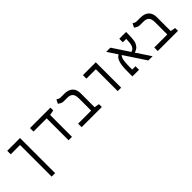

<svg xmlns="http://www.w3.org/2000/svg" viewBox="191 -1761 3134 3134"><g transform="rotate(-45 1758.0 -194.0)"><path d="M396 224.6H315.9V-504.9H100.6V-585.9H396Z M930.7 0V-504.9H626V-585.9H1098.1V-521L1009.8 -505.4V0Z M1698.2 -65.4V0H1232.4V-81.1H1533.2V-362.3Q1533.2 -438 1502.9 -471.4Q1472.7 -504.9 1406.2 -504.9H1327.1Q1293.9 -504.9 1269.8 -517.3Q1245.6 -529.8 1228 -543.5L1261.7 -611.8Q1272.9 -604 1292.2 -595Q1311.5 -585.9 1333.5 -585.9H1417Q1511.2 -585.9 1561.8 -538.3Q1612.3 -490.7 1612.3 -400.9V-81.1Z M2064.9 0V-504.9H1847.7V-585.9H2144.5V0Z M2772.5 0 2527.8 -370.6Q2501.5 -346.7 2491.2 -292Q2481 -237.3 2481 -155.8V-81.5H2557.1V0H2404.3V-124.5Q2404.3 -189 2411.1 -247.1Q2418 -305.2 2438.5 -348.9Q2459 -392.6 2499.5 -413.1L2385.3 -585.9H2481.9L2674.8 -294.4Q2752.4 -311.5 2761.2 -424.3Q2762.7 -443.4 2763.9 -463.6Q2765.1 -483.9 2766.1 -504.4H2687.5V-585.9H2845.2Q2845.2 -547.4 2843.5 -507.6Q2841.8 -467.8 2839.8 -437Q2836.4 -376 2817.1 -336.9Q2797.9 -297.9 2768.6 -276.6Q2739.3 -255.4 2706.5 -247.1L2870.1 0Z M3456.1 -65.4V0H2990.2V-81.1H3291V-362.3Q3291 -438 3260.7 -471.4Q3230.5 -504.9 3164.1 -504.9H3085Q3051.8 -504.9 3027.6 -517.3Q3003.4 -529.8 2985.8 -543.5L3019.5 -611.8Q3030.8 -604 3050 -595Q3069.3 -585.9 3091.3 -585.9H3174.8Q3269 -585.9 3319.6 -538.3Q3370.1 -490.7 3370.1 -400.9V-81.1Z"/></g></svg>

Font: Cascadia Mono NF SemiLight
Style: Regular
Weight: 350
Monospace: yes
Designer: Aaron Bell
Foundry: Saja Typeworks
Version: Version 2404.023; ttfautohint (v1.8.4)